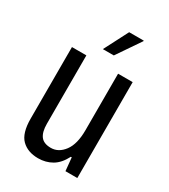

<svg xmlns="http://www.w3.org/2000/svg" viewBox="-182 -811 804 912"><g transform="rotate(30 220.5 -355.5)"><path d="M184 -591 252 -723H332V-720L244 -591ZM176 12Q119 12 85.5 -21Q52 -54 52 -134V-526H131V-151Q131 -106 148 -83.5Q165 -61 204 -61Q246 -61 275.5 -100.5Q305 -140 305 -216V-526H385V0H320L313 -72H308Q285 -27 251.5 -7.5Q218 12 176 12Z"/></g></svg>

Font: Archivo Condensed
Style: Regular
Weight: 400
Width: 3
Designer: Hector Gatti
Foundry: Omnibus-Type
Version: Version 2.001; ttfautohint (v1.8.3)